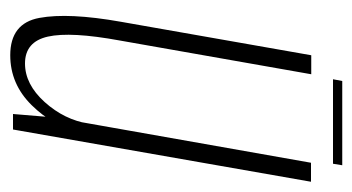

<svg xmlns="http://www.w3.org/2000/svg" viewBox="-180 -518 704 384"><g transform="rotate(90 172.0 -326.0)"><path d="M208 0H239L343.5 -596H305.5L215 -84ZM128.5 -596.5H90.5L23.5 -215.5Q5 -111 15.8 -52.8Q26.5 5.5 90.5 5.5Q148 5.5 190.2 -37.2Q232.5 -80 242 -131.5L227.5 -152Q219.5 -102.5 184 -63.2Q148.5 -24 107 -24Q63.5 -24 53.2 -69.8Q43 -115.5 61 -213.5ZM138.5 -640H307.5L310.5 -658.5H142Z"/></g></svg>

Font: Anybody Condensed ExtraLight
Style: Italic
Weight: 250
Width: 3
Italic angle: -10°
Version: Version 1.113;gftools[0.9.25]